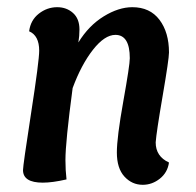

<svg xmlns="http://www.w3.org/2000/svg" viewBox="-20 -504 544 534"><path d="M182 -259Q162 -109 162 -59Q162 -30 165 -5Q126 4 99 4Q44 4 44 -31Q44 -44 66.5 -189.5Q89 -335 89 -363Q89 -405 61 -417Q65 -448 88 -466Q111 -484 139 -484Q165 -484 183 -468Q201 -452 201 -422Q201 -404 198 -386Q227 -433 268.5 -458.5Q310 -484 348 -484Q397 -484 423.5 -449Q450 -414 450 -358Q450 -340 432.5 -238Q415 -136 413 -108Q413 -69 450 -52Q446 -24 424.5 -7Q403 10 377 10Q347 10 326 -13Q305 -36 305 -80Q305 -122 323 -222.5Q341 -323 341 -342Q341 -407 301 -407Q271 -407 238.5 -365.5Q206 -324 182 -259Z"/></svg>

Font: Overlock
Style: Bold Italic
Weight: 700
Designer: Dario Muhafara
Foundry: Dario Manuel Muhafara
Version: Version 1.002